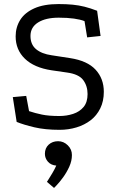

<svg xmlns="http://www.w3.org/2000/svg" viewBox="-20 -624 576 945"><path d="M273 15Q202 15 149 2.5Q96 -10 62 -24L43 -146L109 -152L123 -77Q153 -67 186.5 -60Q220 -53 272 -53Q308 -53 340 -63.5Q372 -74 391.5 -97.5Q411 -121 411 -161Q411 -201 389.5 -230Q368 -259 310 -267L234 -278Q148 -291 102.5 -335Q57 -379 57 -445Q57 -490 79.5 -526Q102 -562 149 -583Q196 -604 268 -604Q307 -604 337.5 -601Q368 -598 396 -591Q424 -584 458 -571L475 -447L409 -440L396 -520Q376 -528 344 -532.5Q312 -537 269 -537Q205 -537 167.5 -513.5Q130 -490 130 -447Q130 -405 157.5 -382Q185 -359 234 -352L325 -338Q410 -325 450.5 -281Q491 -237 491 -172Q491 -126 473.5 -90.5Q456 -55 426 -32Q396 -9 356.5 3Q317 15 273 15ZM246 301 211 271Q211 271 219 258.5Q227 246 238 227.5Q249 209 257 191Q231 189 216 172Q201 155 201 133Q201 105 219.5 88Q238 71 266 71Q293 71 313.5 91Q334 111 334 139Q334 168 321 196.5Q308 225 290.5 249Q273 273 259.5 287Q246 301 246 301Z"/></svg>

Font: Podkova VF Beta
Style: Regular
Weight: 400
Designer: Ilya Yudin
Foundry: Cyreal (www.cyreal.org)
Version: Version 2.100